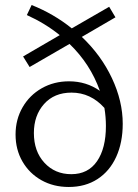

<svg xmlns="http://www.w3.org/2000/svg" viewBox="-20 -738 551 765"><path d="M42 -202Q42 -262 70 -310.5Q98 -359 146.5 -386.5Q195 -414 255 -414Q324 -414 378 -376Q340 -483 257 -563L98 -471L72 -513L218 -598Q160 -645 87 -678L106 -718Q194 -683 266 -625L415 -711L440 -669L306 -591Q383 -518 426 -426.5Q469 -335 469 -245Q469 -170 443 -113Q417 -56 368.5 -24.5Q320 7 254 7Q193 7 145 -20Q97 -47 69.5 -94.5Q42 -142 42 -202ZM264 -44Q331 -44 366.5 -95.5Q402 -147 402 -236Q402 -272 396 -308Q341 -369 265 -369Q196 -369 155.5 -323.5Q115 -278 115 -208Q115 -135 157 -89.5Q199 -44 264 -44Z"/></svg>

Font: LXGW Bright TC
Style: Regular
Weight: 400
Designer: Christian Thalmann (Catharsis Fonts)
Foundry: LXGW / Christian Thalmann (Catharsis Fonts) / Fontworks Inc.
Version: Version 5.501